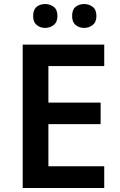

<svg xmlns="http://www.w3.org/2000/svg" viewBox="-20 -936 598 956"><path d="M499 0H93V-714H499V-607H221V-425H481V-318H221V-108H499ZM145 -856Q145 -888 162.5 -902Q180 -916 205 -916Q229 -916 247.5 -902Q266 -888 266 -856Q266 -826 247.5 -811.5Q229 -797 205 -797Q180 -797 162.5 -811.5Q145 -826 145 -856ZM339 -856Q339 -888 356.5 -902Q374 -916 399 -916Q423 -916 441.5 -902Q460 -888 460 -856Q460 -826 441.5 -811.5Q423 -797 399 -797Q374 -797 356.5 -811.5Q339 -826 339 -856Z"/></svg>

Font: Noto Sans Bassa Vah SemiBold
Style: Regular
Weight: 600
Designer: Monotype Design Team
Foundry: Monotype Imaging Inc.
Version: Version 2.002; ttfautohint (v1.8.4.7-5d5b)